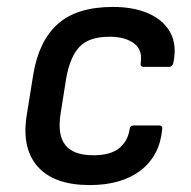

<svg xmlns="http://www.w3.org/2000/svg" viewBox="-20 -522 552 554"><path d="M239 12Q136 12 89 -41Q42 -94 57 -189L76 -307Q92 -404 147 -453Q202 -502 306 -502Q367 -502 410 -482.5Q453 -463 472 -427Q491 -391 480 -340Q477 -329 468 -329H395Q384 -329 386 -340Q392 -378 366.5 -397Q341 -416 296 -416Q237 -416 209.5 -387Q182 -358 171 -296L155 -195Q145 -133 168.5 -103.5Q192 -74 249 -74Q299 -74 324 -94.5Q349 -115 354 -149Q355 -160 366 -160H439Q450 -160 448 -149Q441 -73 386 -30.5Q331 12 239 12Z"/></svg>

Font: Sofia Sans SemiBold
Style: Italic
Weight: 600
Italic angle: -9°
Designer: Botio Nikoltchev, Ani Petrova
Foundry: lettersoup
Version: Version 4.100-B